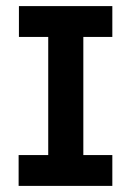

<svg xmlns="http://www.w3.org/2000/svg" viewBox="-20 -609 429 629"><path d="M42 -589H348V-488H253V-101H348V0H41V-101H138V-488H42Z"/></svg>

Font: Podkova
Style: Bold
Weight: 700
Designer: Ilya Yudin
Foundry: Cyreal (www.cyreal.org)
Version: Version 2.102; ttfautohint (v1.8.1.43-b0c9)